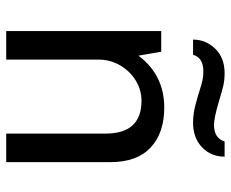

<svg xmlns="http://www.w3.org/2000/svg" viewBox="-84 -676 760 633"><g transform="rotate(90 296.5 -360.0)"><path d="M385 -616Q351 -616 315 -627Q306 -629 298.5 -631.5Q291 -634 284 -636Q259 -644 245.5 -647Q232 -650 216 -650Q171 -650 161 -616H111Q111 -658 141 -689Q171 -720 222 -720Q245 -720 264 -715.5Q283 -711 312 -702Q369 -685 392 -685Q436 -685 447 -720H497Q497 -675 466 -645.5Q435 -616 385 -616ZM515 -344V0H421V-327Q421 -446 313 -446Q277 -446 246 -427Q215 -408 196 -375.5Q177 -343 177 -304V0H83V-511H151L164 -436Q228 -521 335 -521Q419 -521 467 -476Q515 -431 515 -344Z"/></g></svg>

Font: Chivo
Style: Regular
Weight: 400
Designer: Hector Gatti
Foundry: Omnibus-Type
Version: Version 1.003